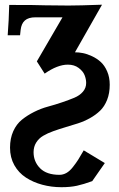

<svg xmlns="http://www.w3.org/2000/svg" viewBox="-20 -509 498 804"><path d="M418.9 173.8 366.2 249.5Q330.1 262.7 302.2 268.8Q274.4 274.9 237.3 274.9Q195.3 274.9 157.2 264.6Q119.1 254.4 88.6 234.6Q58.1 214.8 40 182.6Q22 150.4 22 109.4Q22 70.3 35.6 40.3Q49.3 10.3 71.8 -7.8Q94.2 -25.9 122.8 -40.3Q151.4 -54.7 181.4 -62.7Q211.4 -70.8 240 -80.6Q268.6 -90.3 291 -99.6Q313.5 -108.9 327.1 -124.8Q340.8 -140.6 340.8 -161.6Q340.8 -177.7 334.2 -194.3Q327.6 -210.9 309.3 -224.6Q291 -238.3 264.2 -238.3Q220.7 -238.3 167 -200.7L134.3 -252L241.7 -436.5H128.4Q99.1 -436.5 84.2 -423.3Q69.3 -410.2 66.4 -383.3L64 -361.3H12.2Q17.1 -423.8 18.6 -488.3Q135.7 -488.3 168 -486.8H167.5Q209.5 -485.8 266.6 -485.8Q310.5 -485.8 407.2 -489.3L293.9 -290H294.4Q310.1 -290 327.4 -286.6Q344.7 -283.2 365.2 -273.7Q385.7 -264.2 401.9 -249.5Q418 -234.9 428.7 -210.2Q439.5 -185.5 439.5 -154.3Q439.5 -118.7 428.5 -90.8Q417.5 -63 399.2 -45.4Q380.9 -27.8 356.9 -14.4Q333 -1 306.4 7.6Q279.8 16.1 253.4 23.9Q227.1 31.7 203.1 40.3Q179.2 48.8 160.9 59.6Q142.6 70.3 131.6 87.9Q120.6 105.5 120.6 128.4Q120.6 168 147.9 195.6Q175.3 223.1 229 223.1Q244.1 223.1 258.1 215.3Q272 207.5 285.4 190.4Q298.8 173.3 307.6 159.4Q316.4 145.5 330.6 120.6Z"/></svg>

Font: Flanker
Style: Bold
Weight: 700
Designer: Flanker
Foundry: Flanker
Version: Version 2.021